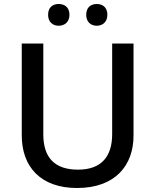

<svg xmlns="http://www.w3.org/2000/svg" viewBox="-20 -932 778 962"><path d="M221 -858C221 -821 245 -803 274 -803C303 -803 328 -821 328 -858C328 -896 303 -912 274 -912C245 -912 221 -896 221 -858ZM412 -858C412 -821 436 -803 465 -803C493 -803 518 -821 518 -858C518 -896 493 -912 465 -912C436 -912 412 -896 412 -858ZM649 -252V-714H542V-260C542 -151 491 -82 371 -82C254 -82 197 -142 197 -259V-714H89V-254C89 -95 185 10 366 10C558 10 649 -104 649 -252Z"/></svg>

Font: Noto Sans Gunjala Gondi Medium
Style: Regular
Weight: 500
Designer: Ek Type
Foundry: Ek Type
Version: Version 1.004